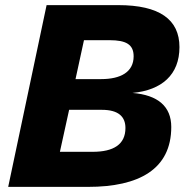

<svg xmlns="http://www.w3.org/2000/svg" viewBox="-20 -730 750 750"><path d="M12 0H324C523 0 649 -69 649 -234C649 -314 597 -359 497 -367H498C612 -378 681 -438 681 -546C681 -654 603 -710 442 -710H162ZM275 -421 308 -573H408C473 -573 502 -556 502 -510C502 -449 452 -421 375 -421ZM214 -137 250 -301H378C443 -301 470 -274 470 -230C470 -166 424 -137 342 -137Z"/></svg>

Font: Geist ExtraBold
Style: Italic
Weight: 800
Italic angle: -12°
Designer: Basement.studio, Andrés Briganti, Mateo Zaragoza
Foundry: Basement.studio, Vercel, Andrés Briganti, Guido Ferreyra, Mateo Zaragoza
Version: Version 1.500